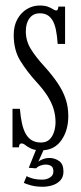

<svg xmlns="http://www.w3.org/2000/svg" viewBox="-20 -548 300 714"><path d="M134 11Q109 11 95.5 4.5Q82 -2 74.5 -8.2Q67 -14.5 60.5 -14.5Q55 -14.5 52.8 -10.5Q50.5 -6.5 50.5 0H26.5V-143.5H54Q56.5 -112.5 61.8 -89Q67 -65.5 76 -49.8Q85 -34 99 -26Q113 -18 132.5 -18Q152.5 -18 164.2 -29.5Q176 -41 181.2 -58.5Q186.5 -76 186.5 -93.5Q186.5 -119.5 179 -143.8Q171.5 -168 155.5 -192.8Q139.5 -217.5 113.5 -245.5Q79.5 -283 55.2 -322.5Q31 -362 31 -418Q31 -452.5 44.8 -477Q58.5 -501.5 80.5 -514.5Q102.5 -527.5 127 -527.5Q146.5 -527.5 158.2 -523Q170 -518.5 177.2 -513.8Q184.5 -509 189 -509Q193 -509 194.8 -512.8Q196.5 -516.5 197 -523.5H222V-384.5H194.5Q192.5 -415 188 -436.8Q183.5 -458.5 175.5 -472Q167.5 -485.5 156 -492Q144.5 -498.5 128 -498.5Q103.5 -498.5 89.8 -480.2Q76 -462 76 -431.5Q76 -397 93.8 -367.2Q111.5 -337.5 146 -300Q174.5 -268.5 194.2 -239.2Q214 -210 224 -180.2Q234 -150.5 234 -116.5Q234 -62.5 207.8 -25.8Q181.5 11 134 11ZM139.5 146.5Q113.5 146.5 94.8 141.2Q76 136 68.5 132L79 107Q84 110.5 99.5 115.2Q115 120 137.5 120Q153.5 120 166 112Q178.5 104 178.5 90Q178.5 74 169.8 69Q161 64 149 64Q141 64 131 67.5Q121 71 114 78L87 76L117.5 0H146.5L122.5 53.5Q126 49.5 138 44.5Q150 39.5 164.5 39.5Q183.5 39.5 199.8 50.8Q216 62 216 90Q216 110.5 204.2 123Q192.5 135.5 174.8 141Q157 146.5 139.5 146.5Z"/></svg>

Font: Imbue 24pt Light
Style: Regular
Weight: 300
Designer: Tyler Finck
Foundry: Etcetera Type Company
Version: Version 1.102